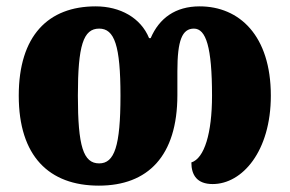

<svg xmlns="http://www.w3.org/2000/svg" viewBox="-20 -570 911 604"><path d="M291 14C445 14 538 -79 538 -271V-346C538 -443 553 -480 590 -480C628 -480 647 -422 647 -269C647 -151 623 -72 582 -59C582 -19 600 9 649 9C742 9 832 -94 832 -269C832 -458 733 -550 608 -550C532 -550 481 -513 454 -450H449C423 -514 358 -550 281 -550C132 -550 39 -458 39 -269C39 -79 134 14 291 14ZM292 -56C242 -56 225 -110 225 -269C225 -427 242 -480 292 -480C340 -480 359 -427 359 -269C359 -110 340 -56 292 -56Z"/></svg>

Font: Noto Serif Georgian SemiCondensed Black
Style: Regular
Weight: 900
Width: 4
Designer: Monotype Design Team, Akaki Razmadze
Foundry: Google LLC
Version: Version 2.003